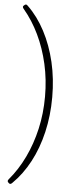

<svg xmlns="http://www.w3.org/2000/svg" viewBox="-64 -817 430 1061"><g transform="rotate(5 150.5 -286.5)"><path d="M35 -784Q39 -784 42 -781.5Q45 -779 47 -777Q102 -724 142 -648Q182 -572 203.5 -480.5Q225 -389 225 -286Q225 -184 203.5 -92Q182 0 142 75Q102 150 47 204Q45 206 42 208.5Q39 211 35 211Q32 211 28.5 208.5Q25 206 22.5 202.5Q20 199 20 197Q20 194 21.5 191Q23 188 26 185Q75 127 110.5 53Q146 -21 165.5 -106.5Q185 -192 185 -286Q185 -380 165.5 -466Q146 -552 110.5 -626Q75 -700 26 -758Q23 -761 21.5 -764Q20 -767 20 -770Q20 -773 23 -776Q26 -779 29.5 -781.5Q33 -784 35 -784Z"/></g></svg>

Font: Asap Thin
Style: Regular
Weight: 250
Designer: Pablo Cosgaya
Foundry: Omnibus-Type
Version: Version 3.001